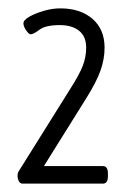

<svg xmlns="http://www.w3.org/2000/svg" viewBox="-20 -789 320 459"><path d="M34 -350Q28 -350 25 -356Q22 -362 22 -369Q22 -376 25 -380L147 -575Q170 -611 178 -632Q186 -653 186 -675Q186 -702 169 -715.5Q152 -729 123 -729Q89 -729 74.5 -718Q60 -707 53 -707Q49 -707 42.5 -716.5Q36 -726 36 -733Q36 -741 50 -749Q64 -757 84.5 -763Q105 -769 124 -769Q172 -769 201 -744Q230 -719 230 -675Q230 -648 220.5 -621Q211 -594 188 -557L85 -392H226Q238 -392 238 -374V-368Q238 -350 226 -350Z"/></svg>

Font: Asap Condensed Light
Style: Regular
Weight: 300
Width: 3
Designer: Pablo Cosgaya
Foundry: Omnibus-Type
Version: Version 3.001; ttfautohint (v1.8.4.7-5d5b)